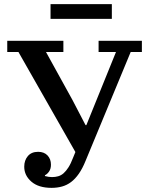

<svg xmlns="http://www.w3.org/2000/svg" viewBox="-20 -895 707 927"><path d="M229 12Q166 12 131.5 -18Q97 -48 97 -90Q97 -121 114.5 -141.5Q132 -162 164 -162Q193 -162 209.5 -144.5Q226 -127 226 -100Q226 -80 217 -67Q208 -54 197 -49V-45Q215 -40 231 -40Q247 -40 261 -44Q275 -48 287 -58.5Q299 -69 310.5 -87Q322 -105 333 -134L344 -161L69 -644H15V-698H286V-644H202L330 -412L393 -291H397L446 -412L540 -644H456V-698H665V-644H611L393 -118Q378 -81 360.5 -56Q343 -31 323 -16Q303 -1 279.5 5.5Q256 12 229 12ZM224 -875H520V-804H224Z"/></svg>

Font: IBM Plex Serif Medm
Style: Regular
Weight: 500
Designer: Mike Abbink, Paul van der Laan, Pieter van Rosmalen
Foundry: Bold Monday
Version: Version 3.001